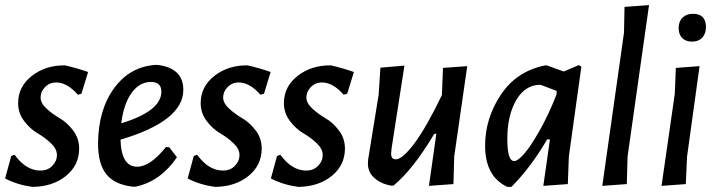

<svg xmlns="http://www.w3.org/2000/svg" viewBox="-27 -724 2798 752"><path d="M228 -468Q272 -458 318 -442L292 -357L278 -353Q236 -401 193 -401Q167 -401 149.5 -383Q132 -365 132 -342Q132 -320 155.5 -298.5Q179 -277 207.5 -260.5Q236 -244 259.5 -213Q283 -182 283 -142Q283 -77 231.5 -35Q180 7 100 8Q41 0 -7 -25L17 -113L30 -118Q75 -56 131 -56Q160 -56 178 -74.5Q196 -93 196 -117Q196 -141 172 -163.5Q148 -186 119.5 -202.5Q91 -219 67.5 -250Q44 -281 44 -320Q44 -385 98 -427Q152 -469 228 -468Z M666 -108Q602 -14 505 7H492Q422 -1 389.5 -41.5Q357 -82 357 -162Q358 -295 421 -380Q484 -465 586 -470L596 -469Q691 -455 691 -372Q691 -250 445 -177Q448 -71 510 -71Q561 -71 623 -148L636 -147ZM564 -403Q519 -403 488 -359.5Q457 -316 448 -241Q605 -289 605 -365Q605 -403 564 -403Z M943 -468Q987 -458 1033 -442L1007 -357L993 -353Q951 -401 908 -401Q882 -401 864.5 -383Q847 -365 847 -342Q847 -320 870.5 -298.5Q894 -277 922.5 -260.5Q951 -244 974.5 -213Q998 -182 998 -142Q998 -77 946.5 -35Q895 7 815 8Q756 0 708 -25L732 -113L745 -118Q790 -56 846 -56Q875 -56 893 -74.5Q911 -93 911 -117Q911 -141 887 -163.5Q863 -186 834.5 -202.5Q806 -219 782.5 -250Q759 -281 759 -320Q759 -385 813 -427Q867 -469 943 -468Z M1269 -468Q1313 -458 1359 -442L1333 -357L1319 -353Q1277 -401 1234 -401Q1208 -401 1190.5 -383Q1173 -365 1173 -342Q1173 -320 1196.5 -298.5Q1220 -277 1248.5 -260.5Q1277 -244 1300.5 -213Q1324 -182 1324 -142Q1324 -77 1272.5 -35Q1221 7 1141 8Q1082 0 1034 -25L1058 -113L1071 -118Q1116 -56 1172 -56Q1201 -56 1219 -74.5Q1237 -93 1237 -117Q1237 -141 1213 -163.5Q1189 -186 1160.5 -202.5Q1132 -219 1108.5 -250Q1085 -281 1085 -320Q1085 -385 1139 -427Q1193 -469 1269 -468Z M1557 -467 1507 -145 1505 -124Q1504 -100 1523 -100Q1550 -100 1597.5 -164.5Q1645 -229 1704 -352V-357L1708 -458L1803 -465L1752 -111L1749 -3L1653 4L1682 -200H1674Q1590 -59 1514 3H1503Q1463 -5 1438 -28Q1413 -51 1414 -86L1415 -100L1456 -353L1463 -459Z M2109 -468H2114L2181 -444L2240 -469L2250 -463L2201 -111L2197 -3L2101 4L2127 -178H2116Q2051 -67 1976 8H1960Q1873 -33 1873 -153Q1873 -261 1935 -353.5Q1997 -446 2109 -468ZM1960 -180Q1960 -93 1987 -93Q2000 -93 2024.5 -120Q2049 -147 2084.5 -209Q2120 -271 2152 -352L2153 -356V-368L2090 -392Q2030 -392 1995 -332Q1960 -272 1960 -180Z M2515 -704 2431 -111 2428 -3 2332 4 2417 -596 2419 -697Z M2687 -670Q2738 -670 2738 -618Q2738 -592 2723.5 -576.5Q2709 -561 2684 -561Q2659 -561 2645 -575Q2631 -589 2631 -614Q2631 -640 2646.5 -655Q2662 -670 2687 -670ZM2713 -465 2664 -111 2659 -3 2564 4 2616 -357 2620 -458Z"/></svg>

Font: Alegreya Sans Medium
Style: Italic
Weight: 500
Italic angle: -7°
Designer: Juan Pablo del Peral
Foundry: Huerta Tipografica
Version: Version 2.007